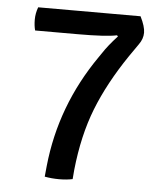

<svg xmlns="http://www.w3.org/2000/svg" viewBox="-49 -692 628 740"><g transform="rotate(5 265.0 -321.5)"><path d="M69 -648H465Q484 -610 484 -586Q484 -562 468 -540L434 -491Q358 -379 317 -274.5Q276 -170 262 -36L259 0Q236 5 207 5Q178 5 151 0L155 -41Q179 -277 318 -477L329 -493Q349 -524 385 -563L381 -567Q340 -558 229 -558H65Q60 -576 60 -600Q60 -624 69 -648Z"/></g></svg>

Font: Signika
Style: Regular
Weight: 400
Designer: Anna Giedrys
Foundry: Anna Giedrys
Version: Version 1.001